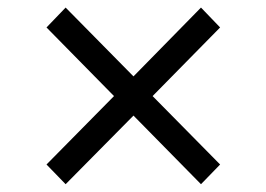

<svg xmlns="http://www.w3.org/2000/svg" viewBox="-20 -530 694 500"><path d="M150.9 -50.3 101.1 -101.6 276.9 -279.8 101.1 -458.5 150.9 -510.3 327.6 -331.1 503.4 -510.3 553.2 -458.5 377.4 -279.8 553.2 -101.6 503.4 -50.3 327.6 -229Z"/></svg>

Font: Gelasio Medium
Style: Regular
Weight: 500
Designer: Eben Sorkin
Foundry: Eben Sorkin
Version: Version 1.008